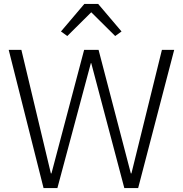

<svg xmlns="http://www.w3.org/2000/svg" viewBox="-20 -950 924 970"><path d="M406 -930H476L594 -791L562 -768L441 -888L320 -768L288 -791ZM270 0H200L24 -698H88L237 -74H240L405 -698H478L641 -74H644L798 -698H860L678 0H608L441 -631H439Z"/></svg>

Font: IBM Plex Sans Light
Style: Regular
Weight: 300
Designer: Mike Abbink, Paul van der Laan, Pieter van Rosmalen
Foundry: Bold Monday
Version: Version 3.0